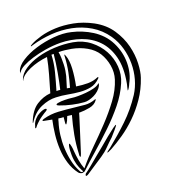

<svg xmlns="http://www.w3.org/2000/svg" viewBox="-164 -845 886 969"><g transform="rotate(-20 279.0 -360.5)"><path d="M126 -282 128 -302Q114 -302 101 -305Q99 -300 97.5 -295.5Q96 -291 96 -289Q86 -258 81.5 -223Q77 -188 78.5 -152.5Q80 -117 87.5 -83Q95 -49 110 -21Q113 -13 118 -10.5Q123 -8 127 -12Q122 -20 114.5 -37.5Q107 -55 103 -79Q101 -91 100.5 -106Q100 -121 101 -134.5Q102 -148 104 -157Q106 -166 110 -166Q111 -166 112.5 -160.5Q114 -155 115.5 -148Q117 -141 117.5 -134.5Q118 -128 118 -125Q120 -99 124.5 -73Q129 -47 138 -23Q173 -66 218 -110Q263 -154 306 -199.5Q349 -245 384.5 -293Q420 -341 436 -392Q447 -427 440.5 -465Q434 -503 415 -534Q396 -564 361 -584Q326 -604 284 -612Q267 -615 250.5 -617Q234 -619 216 -619Q219 -604 219.5 -586.5Q220 -569 219.5 -552Q219 -535 216.5 -519.5Q214 -504 211 -492L193 -433L209 -430Q220 -468 228 -507Q236 -546 238 -590Q238 -595 238.5 -595.5Q239 -596 241 -597Q242 -597 242 -594.5Q242 -592 244 -590Q255 -562 252.5 -518Q250 -474 240 -426Q272 -421 302 -421Q332 -421 358 -433Q359 -433 361 -431.5Q363 -430 358 -425Q335 -402 307.5 -396.5Q280 -391 249.5 -393.5Q219 -396 187.5 -402Q156 -408 125 -409Q87 -411 45.5 -393Q4 -375 -25 -329Q-26 -327 -27.5 -328Q-29 -329 -27 -332Q-5 -389 31 -412Q67 -435 106 -438Q120 -485 132.5 -529.5Q145 -574 153 -616Q100 -610 57 -591.5Q14 -573 0 -547V-544Q-2 -543 -1 -546Q0 -549 0 -551Q10 -579 41 -599.5Q72 -620 114 -632Q156 -644 205 -646.5Q254 -649 301 -641Q352 -632 389.5 -602.5Q427 -573 448.5 -533.5Q470 -494 473.5 -449Q477 -404 459 -363Q437 -311 398 -263Q359 -215 313 -171Q267 -127 220 -86Q173 -45 134 -8Q129 -7 125 -5.5Q121 -4 118 -5Q113 -7 109.5 -8Q106 -9 101 -15Q79 -44 68 -80.5Q57 -117 55 -156Q53 -195 57.5 -234.5Q62 -274 70 -310L29 -318Q22 -318 22 -322Q22 -324 25.5 -325.5Q29 -327 32 -328Q71 -339 112.5 -336.5Q154 -334 196 -329Q223 -326 250.5 -323.5Q278 -321 307 -332Q310 -333 310.5 -331Q311 -329 309 -327Q295 -307 266.5 -301.5Q238 -296 209 -296L204 -279Q190 -232 174 -183.5Q158 -135 147 -99Q142 -85 140 -85Q137 -85 136.5 -90.5Q136 -96 137 -101Q139 -151 148 -199.5Q157 -248 171 -298L147 -301Q141 -288 138 -279Q136 -276 132.5 -269.5Q129 -263 127 -263Q125 -263 125 -271Q125 -279 126 -282ZM562 -355Q543 -299 512 -254Q481 -209 444.5 -173.5Q408 -138 370 -112Q332 -86 299 -68Q289 -63 282 -60Q275 -57 275 -59Q273 -60 280.5 -65.5Q288 -71 296 -77Q352 -122 404.5 -172Q457 -222 499 -286Q520 -319 531 -358.5Q542 -398 542 -440Q542 -482 530.5 -523Q519 -564 495 -599Q463 -645 417.5 -672Q372 -699 320 -709.5Q268 -720 213 -716Q158 -712 107 -697Q99 -695 98 -694Q97 -693 95 -695Q95 -697 98.5 -699Q102 -701 105 -703Q127 -715 162 -725Q197 -735 241 -737Q285 -739 335 -729.5Q385 -720 436 -693Q491 -663 521.5 -617Q552 -571 564 -522.5Q576 -474 574 -428.5Q572 -383 562 -355ZM497 -348Q496 -345 493.5 -340Q491 -335 488 -329.5Q485 -324 482 -320.5Q479 -317 478 -318Q478 -318 479 -323Q480 -328 481.5 -334Q483 -340 484.5 -345.5Q486 -351 486 -353Q501 -433 486 -491Q471 -549 435.5 -586Q400 -623 348.5 -641Q297 -659 240 -660Q199 -660 159.5 -653.5Q120 -647 87.5 -637Q55 -627 32.5 -615Q10 -603 4 -592Q1 -587 0.5 -584Q0 -581 0 -582V-595Q8 -621 42.5 -643Q77 -665 123 -679Q169 -693 219.5 -697.5Q270 -702 311 -692Q338 -686 365 -675Q392 -664 416.5 -648.5Q441 -633 461.5 -611.5Q482 -590 496 -562Q523 -508 522.5 -450.5Q522 -393 497 -348ZM253 -337Q223 -339 189.5 -346.5Q156 -354 127 -365Q125 -366 120.5 -368Q116 -370 116 -373Q116 -376 120.5 -377.5Q125 -379 127 -379Q141 -382 163.5 -381.5Q186 -381 200 -379Q212 -377 233 -377Q254 -377 276 -379Q298 -381 318 -386Q338 -391 347 -399Q351 -403 352 -402Q353 -401 352.5 -399Q352 -397 351 -394Q350 -391 350 -391Q343 -377 331 -366.5Q319 -356 305.5 -349.5Q292 -343 278 -339.5Q264 -336 253 -337ZM363 -175Q364 -174 359 -167.5Q354 -161 346.5 -152Q339 -143 331.5 -135Q324 -127 321 -123Q299 -103 280 -83.5Q261 -64 238 -49L144 13Q142 14 138 15.5Q134 17 133 15Q131 14 133 9Q134 7 136 4Q153 -8 174.5 -26Q196 -44 219 -63Q236 -76 260 -96.5Q284 -117 306 -135Q328 -153 344.5 -165Q361 -177 363 -175ZM178 -619Q176 -574 164.5 -529.5Q153 -485 139 -438Q144 -438 149 -438Q154 -438 159 -437Q163 -453 167.5 -475.5Q172 -498 176.5 -522.5Q181 -547 184.5 -572Q188 -597 190 -619ZM13 -333Q5 -326 -3.5 -318Q-12 -310 -20 -299Q-25 -296 -25 -298Q-25 -304 -24 -305Q-24 -306 -23 -307Q-19 -323 -12 -333Q-5 -343 9 -355Q15 -359 23.5 -363.5Q32 -368 40 -370.5Q48 -373 54 -373Q60 -373 61 -369Q62 -365 54 -360.5Q46 -356 43 -354Q26 -343 13 -333Z"/></g></svg>

Font: Akronim
Style: Regular
Weight: 400
Designer: Grzegorz Klimczewski
Foundry: Fonty.PL
Version: Version 1.001